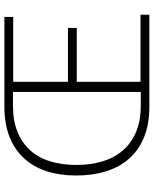

<svg xmlns="http://www.w3.org/2000/svg" viewBox="67 -766 699 873"><g transform="rotate(-90 416.5 -329.5)"><path d="M367 0Q289 0 230.5 -23.5Q172 -47 133 -90.5Q94 -134 74.5 -195.5Q55 -257 55 -332Q55 -407 74.5 -467Q94 -527 133.5 -570Q173 -613 231.5 -636Q290 -659 368 -659H776V-619H481V-370H726V-330H481V-40H786V0ZM372 -39H435V-620H372Q303 -620 252.5 -599Q202 -578 168.5 -540.5Q135 -503 119 -449.5Q103 -396 103 -332Q103 -267 119 -213.5Q135 -160 168.5 -121Q202 -82 252.5 -60.5Q303 -39 372 -39Z"/></g></svg>

Font: Giro Light
Style: Regular
Weight: 300
Designer: Paul D. Hunt
Foundry: Adobe Systems Incorporated
Version: Version 1.000;PS 1.0;hotconv 1.0.88;makeotf.lib2.5.647800